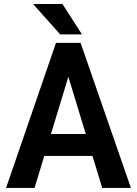

<svg xmlns="http://www.w3.org/2000/svg" viewBox="-20 -921 670 941"><path d="M332 -600.6 149.4 0H9.8L254.4 -710.9H342.8ZM481 0 297.9 -600.6 286.1 -710.9H375L621.6 0ZM478.5 -264.2V-156.7H125V-264.2ZM286.1 -901.4 381.8 -752.4H274.9L142.1 -901.4Z"/></svg>

Font: Roboto SemiCondensed SemiBold
Style: Regular
Weight: 600
Width: 4
Designer: Christian Robertson
Foundry: Google
Version: Version 3.009; 2024